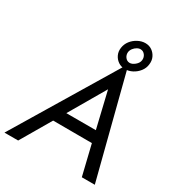

<svg xmlns="http://www.w3.org/2000/svg" viewBox="-232 -1031 1080 1165"><g transform="rotate(30 307.5 -449.0)"><path d="M193 -290H496L512 -210L152 -211ZM226 -264 215 -246 71 0H-25L419 -737L608 0H517L459 -240L455 -260L388 -542ZM330 -799Q334 -827 351 -849Q368 -871 393.5 -884.5Q419 -898 445 -898Q472 -898 492 -884Q512 -870 522.5 -847.5Q533 -825 529 -797Q526 -770 508.5 -747.5Q491 -725 466 -712Q441 -699 414 -699Q388 -699 367.5 -713Q347 -727 336.5 -749.5Q326 -772 330 -799ZM380 -798Q378 -778 389.5 -762.5Q401 -747 419 -746Q437 -745 457 -761.5Q477 -778 479 -799Q481 -819 469.5 -834.5Q458 -850 440 -851Q428 -852 414.5 -844.5Q401 -837 391.5 -824.5Q382 -812 380 -798Z"/></g></svg>

Font: Jost
Style: Italic
Weight: 400
Italic angle: -5°
Version: Version 3.710